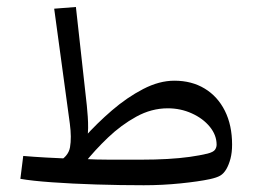

<svg xmlns="http://www.w3.org/2000/svg" viewBox="-20 -532 737 557"><path d="M397 5.4Q329.1 5.4 258.8 3.2Q188.5 1 130.4 -3.2Q72.3 -7.3 39.1 -13.2L47.4 -79.6Q76.2 -77.1 113.5 -75Q150.9 -72.8 179.7 -71.8L144.5 -60.5Q178.2 -76.7 183.1 -104.7Q188 -132.8 182.6 -173.3L137.2 -506.8L200.2 -511.7L231.9 -225.6Q233.4 -210.4 234.6 -193.6Q235.8 -176.8 235.6 -160.6Q235.4 -144.5 233.4 -132.8L224.6 -133.3Q260.7 -173.8 304.7 -211.7Q348.6 -249.5 395.3 -273.7Q441.9 -297.9 485.8 -297.9Q536.1 -297.9 573.7 -275.1Q611.3 -252.4 632.3 -210.7Q653.3 -168.9 653.3 -112.3Q653.3 -89.8 648.7 -72Q644 -54.2 636.7 -41.5Q628.9 -28.3 618.9 -22.5Q608.9 -16.6 588.4 -12.2Q556.6 -5.4 503.9 0Q451.2 5.4 397 5.4ZM225.1 -58.6 222.7 -70.8Q258.8 -68.8 296.6 -68.8Q334.5 -68.8 390.1 -68.8Q430.2 -68.8 465.6 -70.8Q501 -72.8 530.5 -76.9Q560.1 -81.1 582 -86.4Q599.1 -90.8 603.8 -97.7Q608.4 -104.5 608.4 -112.3Q608.4 -140.1 588.6 -164.3Q568.8 -188.5 536.4 -203.1Q503.9 -217.8 466.8 -217.8Q419.4 -217.8 375.5 -193.6Q331.5 -169.4 293.2 -132.8Q254.9 -96.2 225.1 -58.6Z"/></svg>

Font: Markazi Text
Style: Regular
Weight: 400
Designer: Borna Izadpanah (Arabic designer), Fiona Ross (Arabic design director) and Florian Runge (Latin designer)
Foundry: Borna Izadpanah and Florian Runge
Version: Version 1.000